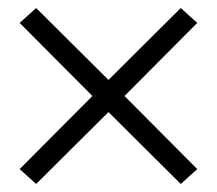

<svg xmlns="http://www.w3.org/2000/svg" viewBox="-20 -579 540 478"><path d="M430 -121 250 -300 70 -121 29 -158 210 -340 29 -522 70 -559 250 -380 430 -559 471 -522 290 -340 471 -158Z"/></svg>

Font: Iosevka Fixed Light
Style: Regular
Weight: 300
Monospace: yes
Designer: Belleve Invis
Foundry: Belleve Invis
Version: Version 32.3.0